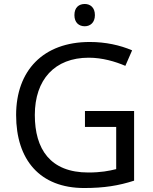

<svg xmlns="http://www.w3.org/2000/svg" viewBox="-20 -935 768 965"><path d="M406 -915C377 -915 354 -898 354 -859C354 -821 377 -803 406 -803C433 -803 457 -821 457 -859C457 -898 433 -915 406 -915ZM407 -377V-297H564V-85C528 -76 487 -68 424 -68C232 -68 155 -186 155 -357C155 -535 255 -645 426 -645C494 -645 559 -626 610 -604L644 -682C583 -708 511 -724 431 -724C197 -724 61 -580 61 -357C61 -131 181 10 403 10C503 10 577 -2 654 -27V-377Z"/></svg>

Font: Noto Sans Kayah Li
Style: Regular
Weight: 400
Designer: Monotype Design Team, Sérgio Martins
Foundry: Monotype Imaging Inc.
Version: Version 2.002